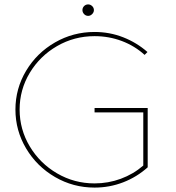

<svg xmlns="http://www.w3.org/2000/svg" viewBox="-20 -848 800 871"><path d="M650 -358V-89Q601 -45 539 -21Q477 3 409 3Q312 3 229.5 -45Q147 -93 98.5 -174.5Q50 -256 50 -351Q50 -446 98.5 -527Q147 -608 229.5 -655.5Q312 -703 409 -703Q477 -703 538.5 -679Q600 -655 649 -612L636 -599Q591 -640 532.5 -662Q474 -684 409 -684Q317 -684 239 -639Q161 -594 115 -517.5Q69 -441 69 -351Q69 -261 115 -184Q161 -107 239 -61.5Q317 -16 409 -16Q471 -16 528 -37Q585 -58 630 -97V-338H409V-358ZM406 -802Q406 -792 398 -784Q390 -776 380 -776Q369 -776 361.5 -784Q354 -792 354 -802Q354 -813 361.5 -820.5Q369 -828 380 -828Q390 -828 398 -820.5Q406 -813 406 -802Z"/></svg>

Font: Gontserrat Thin
Style: Regular
Weight: 250
Designer: Julieta Ulanovsky
Foundry: Julieta Ulanovsky
Version: Version 6.001